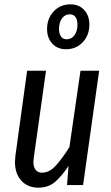

<svg xmlns="http://www.w3.org/2000/svg" viewBox="-20 -853 512 885"><path d="M49 -106Q49 -115 51 -135L105 -527H192L136 -128Q134 -114 134 -107Q134 -83 144.5 -70Q155 -57 173 -57Q208 -57 238 -90.5Q268 -124 300 -175L351 -527H437L363 0H289L296 -88Q263 -39 232.5 -13.5Q202 12 157 12Q108 12 78.5 -20Q49 -52 49 -106ZM392 -740Q392 -691 361.5 -658.5Q331 -626 284 -626Q245 -626 221 -652Q197 -678 197 -719Q197 -768 227.5 -800.5Q258 -833 305 -833Q344 -833 368 -807Q392 -781 392 -740ZM252 -720Q252 -698 261 -685Q270 -672 287 -672Q310 -672 323.5 -691Q337 -710 337 -739Q337 -762 328 -774.5Q319 -787 302 -787Q279 -787 265.5 -768Q252 -749 252 -720Z"/></svg>

Font: Fira Sans Extra Condensed
Style: Italic
Weight: 400
Width: 3
Italic angle: -8°
Designer: Carrois Corporate & Edenspiekermann AG
Foundry: Carrois Corporate GbR & Edenspiekermann AG
Version: Version 4.203